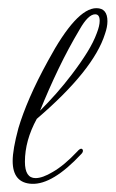

<svg xmlns="http://www.w3.org/2000/svg" viewBox="-20 -450 283 470"><path d="M58 0Q11 -2 11 -56Q11 -70 14.5 -90Q18 -110 25 -136Q35 -170 53 -211.5Q71 -253 98 -302Q167 -430 216 -430Q243 -430 243 -398Q243 -384 237 -367Q209 -278 70 -159Q41 -106 41 -54Q41 -14 67 -14Q84 -14 109 -29Q123 -37 138 -49.5Q153 -62 169 -79Q175 -86 179 -86Q183 -85 183 -81Q183 -77 179 -73Q109 2 58 0ZM78 -179Q98 -199 117.5 -221Q137 -243 156 -268Q178 -297 193.5 -322Q209 -347 217 -369Q224 -387 224 -399Q224 -415 213 -415Q196 -415 175 -378Q147 -331 123 -281Q99 -231 78 -179Z"/></svg>

Font: Passions Conflict
Style: Regular
Weight: 400
Designer: Robert E. Leuschke
Foundry: Robert E. Leuschke
Version: Version 1.010; ttfautohint (v1.8.3)